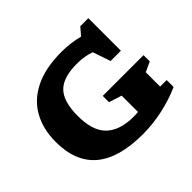

<svg xmlns="http://www.w3.org/2000/svg" viewBox="-170 -976 1215 1215"><g transform="rotate(-45 437.0 -369.0)"><path d="M766 -123.5H824.5V-61.5Q748.5 -27 657 -7Q565.5 13 476 13Q49.5 13 51 -345Q51.5 -457.5 98.5 -542Q145.5 -626.5 240.8 -673.5Q336 -720.5 481 -720.5Q521 -720.5 559.5 -715.5Q598 -710.5 636 -701L679 -751H751V-459.5H659L618.5 -578.5Q590 -589 560 -593.8Q530 -598.5 495 -598.5Q374 -598.5 320.8 -545.2Q267.5 -492 266 -368Q264 -229.5 327 -168.2Q390 -107 513 -107Q534.5 -107 553.5 -109V-255L467.5 -282.5V-338.5H832.5V-282.5L766 -252Z"/></g></svg>

Font: Newsreader 6pt
Style: Bold
Weight: 700
Designer: Hugues Gentile
Foundry: Production Type
Version: Version 1.003; ttfautohint (v1.8.3)